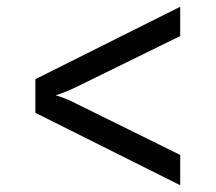

<svg xmlns="http://www.w3.org/2000/svg" viewBox="-20 -615 640 570"><path d="M515 -65 85 -280V-380L515 -595V-508L205 -356Q186 -347 169.5 -340.5Q153 -334 145 -332Q154 -330 171 -323.5Q188 -317 205 -308L515 -155Z"/></svg>

Font: Tiny
Style: Regular
Weight: 400
Designer: Philipp Nurullin, Konstantin Bulenkov
Foundry: JetBrains
Version: Version 2.251; ttfautohint (v1.8.4.7-5d5b)